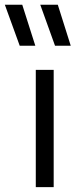

<svg xmlns="http://www.w3.org/2000/svg" viewBox="-66 -774 324 794"><path d="M82 0V-485H156V0ZM226.5 -585H161.5L100.5 -754.5H173ZM80 -585H15.5L-46 -754.5H26Z"/></svg>

Font: Geologica Cursive ExtraLight
Style: Regular
Weight: 250
Designer: Sindre Bremnes, Frode Helland
Foundry: Monokrom Skriftforlag AS
Version: Version 1.010;gftools[0.9.28]